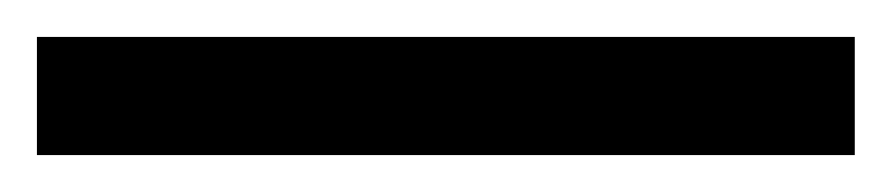

<svg xmlns="http://www.w3.org/2000/svg" viewBox="-24 -844 483 104"><path d="M439 -760H-4V-824H439Z"/></svg>

Font: Noto Sans Arabic ExtraCondensed
Style: Regular
Weight: 400
Width: 2
Designer: Monotype Design Team, Nadine Chahine, Nizar Qandah and Khaled Hosny
Foundry: Monotype Imaging Inc.
Version: Version 2.012